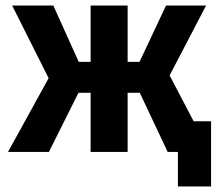

<svg xmlns="http://www.w3.org/2000/svg" viewBox="-20 -550 790 695"><path d="M9 0H157L264 -214H308V0H442V-214H486L587 0H624V125H744V-111H681L594 -277L726 -530H581L485 -326H442V-530H308V-326H265L173 -530H24L156 -267Z"/></svg>

Font: Golos UI VF
Style: Regular
Weight: 400
Designer: A.Korolkova, Vitaly Kuzmin
Foundry: ParaType Ltd
Version: Version 2.000